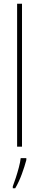

<svg xmlns="http://www.w3.org/2000/svg" viewBox="-20 -780 207 1021"><path d="M97 0H71V-760H97ZM120 71Q111 105 96 146Q81 187 61 221H48V211Q55 193 64 165.5Q73 138 80.5 109.5Q88 81 90 61H120Z"/></svg>

Font: Noto Sans Thai Looped ExtraCondensed Thin
Style: Regular
Weight: 100
Width: 2
Designer: Sasikarn Vongin, Ben Mitchell
Foundry: The Fontpad Ltd
Version: Version 1.001; ttfautohint (v1.8.4.7-5d5b)